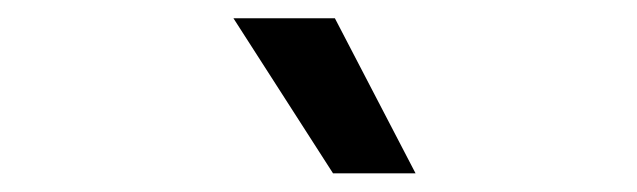

<svg xmlns="http://www.w3.org/2000/svg" viewBox="-20 -804 690 208"><path d="M430.2 -616.2H340.8L232.9 -784.2H342.8Z"/></svg>

Font: Azeret Mono
Style: Regular
Weight: 400
Designer: Martin Vácha
Foundry: Displaay
Version: Version 1.002